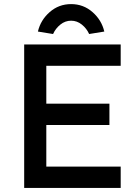

<svg xmlns="http://www.w3.org/2000/svg" viewBox="-20 -917 684 937"><path d="M98 0V-700H569V-596H206V-411H514V-307H206V-104H569V0ZM165 -763Q178 -819 222.5 -858Q267 -897 327 -897Q387 -897 431.5 -858Q476 -819 489 -763L415 -751Q403 -778 379.5 -797Q356 -816 327 -816Q298 -816 274.5 -797Q251 -778 239 -751Z"/></svg>

Font: Easer Grotesk
Style: Regular
Weight: 400
Designer: Boardeaser, Bonnie Shaver-Troup, Thomas Jockin
Foundry: Lexend
Version: Version 1.008;Glyphs 3.1.2 (3151)